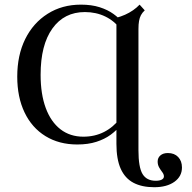

<svg xmlns="http://www.w3.org/2000/svg" viewBox="-20 -602 817 815"><path d="M308.1 11.3Q230.6 11.3 173 -24.2Q115.3 -59.7 84.3 -124.6Q53.2 -189.5 53.2 -276.6Q53.2 -367.7 87.1 -436.3Q121 -504.8 182.3 -543.5Q243.5 -582.3 323.4 -582.3Q368.5 -582.3 402.8 -571.4Q437.1 -560.5 461.7 -542.7Q486.3 -525 504 -503.2L491.1 -478.2Q466.1 -512.9 427 -531.9Q387.9 -550.8 340.3 -550.8Q252.4 -550.8 202.4 -481Q152.4 -411.3 152.4 -284.7Q152.4 -202.4 174.2 -143.5Q196 -84.7 236.7 -53.2Q277.4 -21.8 333.9 -21.8Q382.3 -21.8 421.8 -41.9Q461.3 -62.1 489.5 -99.2L495.2 -73.4Q475.8 -49.2 450 -30.2Q424.2 -11.3 389.1 0Q354 11.3 308.1 11.3ZM474.2 -201.6V-526.6Q492.7 -531.5 510.9 -539.5Q529 -547.6 544.8 -558.5Q560.5 -569.4 572.6 -582.3L594.4 -558.1Q583.9 -548.4 578.2 -537.5Q572.6 -526.6 570.2 -512.9Q567.7 -499.2 567.7 -479V-201.6ZM634.7 192.7Q582.3 192.7 546.4 173.8Q510.5 154.8 492.3 114.1Q474.2 73.4 474.2 8.9V-201.6H567.7V35.5Q567.7 108.1 585.1 136.7Q602.4 165.3 641.1 165.3Q657.3 165.3 666.5 160.5Q675.8 155.6 675.8 146.8Q675.8 137.9 669 129Q662.1 120.2 655.6 108.9Q649.2 97.6 649.2 83.9Q649.2 67.7 660.9 57.7Q672.6 47.6 692.7 47.6Q720.2 47.6 736.3 64.5Q752.4 81.5 752.4 108.9Q752.4 146.8 720.2 169.8Q687.9 192.7 634.7 192.7Z"/></svg>

Font: Playfair 5pt SemiExpanded Light Medium
Style: Regular
Weight: 500
Version: Version 2.203